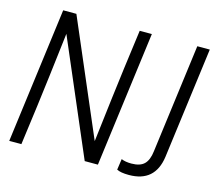

<svg xmlns="http://www.w3.org/2000/svg" viewBox="-110 -919 1209 1069"><g transform="rotate(15 494.5 -384.5)"><path d="M717 11Q669 11 647 -1L656 -64Q679 -54 714 -54Q764 -54 788 -77.5Q812 -101 818 -153L900 -780H972L888 -139Q867 11 717 11ZM536 0H460L178 -658L148 -408Q139 -332 125 -225L95 0H25L127 -780H203L485 -122L515 -372Q524 -448 538 -555L568 -780H638Z"/></g></svg>

Font: Tanohe Sans
Style: Italic
Weight: 400
Designer: Village Type and Design LLC & Cristiano Sobral
Foundry: Cooper Hewitt Smithsonian Design Museum
Version: Version 1.00;September 29, 2021;FontCreator 13.0.0.2655 64-b